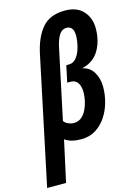

<svg xmlns="http://www.w3.org/2000/svg" viewBox="-202 -841 823 1157"><g transform="rotate(-15 209.0 -262.5)"><path d="M-57.1 240.2 110.8 -555.2Q132.8 -654.8 181.2 -710Q229.5 -765.1 323.2 -765.1Q396 -765.1 435.5 -722.2Q475.1 -679.2 475.1 -613.8Q475.1 -535.2 440.4 -476.8Q405.8 -418.5 333 -401.9Q378.9 -393.1 402.8 -353.8Q426.8 -314.5 426.8 -261.2Q426.8 -212.9 413.3 -164.8Q399.9 -116.7 373.3 -77.1Q346.7 -37.6 307.9 -13.9Q269 9.8 217.8 9.8Q153.8 9.8 117.2 -17.1L61 240.2ZM199.2 -96.2Q228.5 -96.2 248.5 -113Q268.6 -129.9 280.8 -156Q293 -182.1 298.6 -210Q304.2 -237.8 304.2 -259.8Q304.2 -298.8 289.1 -320.3Q273.9 -341.8 245.1 -341.8H224.1L246.1 -444.8H262.2Q292 -444.8 311.3 -470.9Q330.6 -497.1 339.8 -533.9Q349.1 -570.8 349.1 -602.1Q349.1 -662.1 304.2 -662.1Q277.3 -662.1 260 -636.5Q242.7 -610.8 231.9 -562L139.2 -125Q148.9 -111.3 166.5 -103.8Q184.1 -96.2 199.2 -96.2Z"/></g></svg>

Font: Open Sans Condensed
Style: Bold Italic
Weight: 700
Width: 3
Italic angle: -12°
Designer: Monotype Design Team
Foundry: Monotype Imaging Inc.
Version: Version 3.003; ttfautohint (v1.8.4)